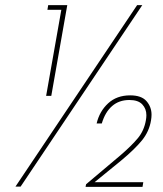

<svg xmlns="http://www.w3.org/2000/svg" viewBox="-20 -724 633 745"><path d="M532 -704 60 0H40L512 -704ZM218 -686H164L167 -704H241L179 -352H159ZM536 -17 533 1H312L314 -9L448 -122Q491 -159 515 -188Q539 -217 546 -257Q548 -268 548 -277Q548 -302 532 -319Q516 -336 482 -336Q442 -336 415 -312.5Q388 -289 375 -245H355Q366 -292 399.5 -323Q433 -354 485 -354Q529 -354 548.5 -331.5Q568 -309 568 -279Q568 -269 566 -257Q559 -214 531 -179.5Q503 -145 450 -101L347 -17Z"/></svg>

Font: Fz Poppins Thin
Style: Italic
Weight: 100
Italic angle: -10°
Designer: Ninad Kale (Devanagari), Jonny Pinhorn (Latin)
Foundry: Indian Type Foundry
Version: Vit hóa bi Vntype.Com & FontZin.Com